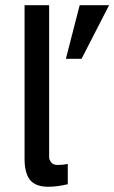

<svg xmlns="http://www.w3.org/2000/svg" viewBox="-20 -710 440 740"><path d="M166 9.8Q117.2 9.8 95.9 -16.4Q74.7 -42.5 74.7 -97.7V-689.9H169.4V-104Q169.4 -94.7 177 -84.5Q184.6 -74.2 202.1 -74.2Q222.7 -74.2 241.2 -78.1V0Q201.2 9.8 166 9.8ZM233.9 -483.4 287.1 -689.9H400.4L294.4 -483.4Z"/></svg>

Font: HK Grotesk Medium
Style: Regular
Weight: 500
Designer: Alfredo Marco Pradil and Stefan Peev
Foundry: Hanken Design Co.
Version: Version 1.045;PS 001.045;hotconv 1.0.88;makeotf.lib2.5.64775